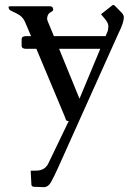

<svg xmlns="http://www.w3.org/2000/svg" viewBox="-20 -480 546 776"><path d="M21 -454.6H181.2Q190.4 -454.6 192.9 -449.2Q195.3 -443.8 195.3 -441.9Q195.3 -436 185.8 -431.2Q176.3 -426.3 173.3 -418.2Q170.4 -410.2 170.4 -404.8Q170.4 -399.4 173.3 -393.1L197.8 -334H406.7Q410.2 -341.8 413.6 -350.1Q418 -360.4 418 -373.8Q418 -387.2 404.3 -403.3L388.2 -422.4L432.1 -457Q435.1 -460 438 -460Q440.9 -460 444.8 -456.1L472.2 -428.2Q480.5 -419.4 480.5 -409.4Q480.5 -399.4 475.1 -383.3Q469.7 -367.2 454.6 -335.9L212.9 202.1Q198.2 234.4 186.5 255.4Q174.8 276.4 156.7 276.4L116.2 274.9Q106.9 273.4 106.9 265.6L104 210L128.9 209.5Q161.6 208.5 175.3 180.7L257.8 9.3Q250.5 9.3 248.5 7.1Q246.6 4.9 244.4 -1.2Q242.2 -7.3 241.2 -10.3L127 -282.7H85.4Q67.4 -282.7 67.4 -295.4V-321.3Q67.4 -334 85.4 -334H105.5L81.5 -390.6Q73.2 -409.2 59.1 -418.5Q44.9 -427.7 31.7 -433.1Q18.6 -438.5 16.6 -443.4Q14.6 -448.2 14.6 -451.4Q14.6 -454.6 21 -454.6ZM385.3 -282.7H218.8L301.3 -81.1Z"/></svg>

Font: Caudex
Style: Regular
Weight: 400
Version: Version 1.04